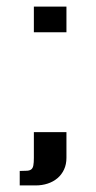

<svg xmlns="http://www.w3.org/2000/svg" viewBox="-20 -480 292 584"><path d="M182.1 -381.8H83V-460H182.1ZM83 -78.1H182.1V0Q182.1 20 174.8 35.6Q167.5 51.3 154.8 62Q142.1 72.8 125 78.4Q107.9 84 88.4 84H40V40Q54.2 40 62.7 39.3Q71.3 38.6 75.7 34.7Q80.1 30.8 81.5 22.7Q83 14.6 83 0Z"/></svg>

Font: Federo
Style: Regular
Weight: 400
Designer: Olexa M. Volochay | Cyreal.org
Foundry: Olexa M. Volochay | Cyreal.org
Version: Version 1.000